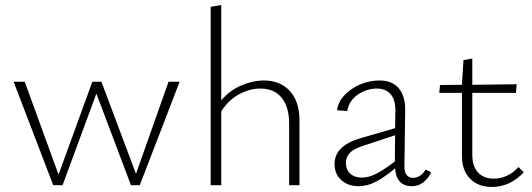

<svg xmlns="http://www.w3.org/2000/svg" viewBox="-20 -734 2110 761"><path d="M692 -410 534 0H499L362 -363L228 0H191L34 -410H78L212 -42L346 -410H382L519 -45L648 -410Z M1167 -257V0H1126V-244Q1126 -310 1096.5 -346.5Q1067 -383 1012 -383Q970 -383 928 -360.5Q886 -338 857 -293V0H815V-707L857 -714V-336Q889 -375 935.5 -395Q982 -415 1026 -415Q1091 -415 1129 -373Q1167 -331 1167 -257Z M1689 -51Q1677 -26 1657.5 -11Q1638 4 1612 4Q1582 4 1565 -14Q1548 -32 1546 -67Q1505 -32 1470.5 -14Q1436 4 1401 4Q1360 4 1333 -20Q1306 -44 1306 -84Q1306 -156 1408 -186L1546 -226L1547 -292Q1548 -339 1528 -361Q1508 -383 1474 -383Q1434 -383 1399 -359.5Q1364 -336 1356 -294L1316 -297Q1320 -330 1345.5 -357Q1371 -384 1408 -399.5Q1445 -415 1484 -415Q1535 -415 1561 -383.5Q1587 -352 1586 -296L1583 -78Q1582 -54 1591 -41.5Q1600 -29 1617 -29Q1631 -29 1644.5 -37.5Q1658 -46 1667 -62ZM1414 -30Q1441 -30 1471.5 -45.5Q1502 -61 1545 -94L1546 -198L1419 -156Q1381 -144 1366 -127.5Q1351 -111 1351 -89Q1351 -61 1368.5 -45.5Q1386 -30 1414 -30Z M2056 -51Q2001 7 1930 7Q1875 7 1843 -26Q1811 -59 1811 -114V-366H1721L1724 -397L1811 -398L1817 -496L1852 -502V-398L2028 -400L2025 -366H1852V-120Q1852 -75 1874.5 -50.5Q1897 -26 1937 -26Q1993 -26 2035 -72Z"/></svg>

Font: Ysabeau Light
Style: Regular
Weight: 300
Designer: Christian Thalmann (Catharsis Fonts)
Version: Version 0.003